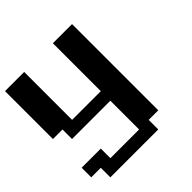

<svg xmlns="http://www.w3.org/2000/svg" viewBox="-199 -929 1090 1090"><g transform="rotate(-45 346.0 -384.5)"><path d="M76.7 0V-76.7H0V-153.8H153.8V-76.7H384.3V-307.6H76.7V-384.3H0V-769H153.8V-384.3H384.3V-769H538.1V-76.7H461.4V0Z"/></g></svg>

Font: Good Old DOS
Style: Regular
Weight: 400
Designer: Vasily Draigo
Foundry: Vasily Draigo
Version: 1.0